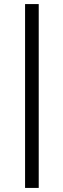

<svg xmlns="http://www.w3.org/2000/svg" viewBox="-20 -743 310 942"><path d="M103 179V-723H170V179Z"/></svg>

Font: Archivo SemiExpanded Light
Style: Italic
Weight: 300
Width: 6
Italic angle: -10°
Designer: Hector Gatti
Foundry: Omnibus-Type
Version: Version 2.001